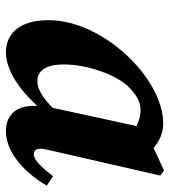

<svg xmlns="http://www.w3.org/2000/svg" viewBox="16 -556 556 627"><g transform="rotate(90 293.5 -243.0)"><path d="M151.5 15.2C219.7 15.2 299.3 -46.8 359.2 -127L353.1 -159.1C314.1 -115.4 277.8 -87.5 245.9 -87.5C212.1 -87.5 191 -112.9 191 -176C191 -247 223.2 -348.1 269.8 -390.9C294.5 -414.4 317.7 -424.6 339.6 -424.6C366.7 -424.6 393.5 -413 417.1 -396.3L484.8 -445.8C456.6 -478.9 423.4 -498.5 384 -498.5C236.5 -498.5 46.4 -302.5 46.4 -124.2C46.4 -21.3 97.1 15.2 151.5 15.2ZM408.9 15.2C483.8 15.2 550.9 -55.3 586.6 -118.4L556.1 -138.8C525.4 -99.4 503 -75.9 484.5 -75.9C472.9 -75.9 466.3 -83.2 466.3 -96.5C466.3 -107 469.3 -120.8 473.8 -139.3L553.8 -488.7L537.3 -501.3L397.7 -436.2L336.2 -154.4C329.9 -125 326.2 -101.1 326.2 -75.7C326.2 -14.4 359.5 15.2 408.9 15.2Z"/></g></svg>

Font: Source Serif Variable
Style: Italic
Weight: 389
Italic angle: -12°
Designer: Frank Grießhammer
Foundry: Adobe Systems Incorporated
Version: Version 3.001;hotconv 1.0.111;makeotfexe 2.5.65597